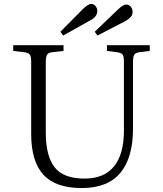

<svg xmlns="http://www.w3.org/2000/svg" viewBox="-20 -939 826 973"><path d="M394 14Q262 14 200 -53.5Q138 -121 138 -260V-627Q138 -652 131.5 -661.5Q125 -671 105 -674L47 -681V-710H302V-681L242 -674Q225 -672 218.5 -661.5Q212 -651 212 -623V-268Q212 -148 257 -91Q302 -34 408 -34Q508 -34 558 -96Q608 -158 608 -277V-627Q608 -652 602 -661.5Q596 -671 575 -674L522 -681V-710H739V-681L684 -674Q666 -671 660 -661Q654 -651 654 -623V-287Q654 -140 590 -63Q526 14 394 14ZM300 -759 286 -778 404 -897Q428 -919 442 -919Q456 -919 464.5 -908Q473 -897 473 -883Q473 -854 436 -835ZM474 -759 460 -778 581 -894Q605 -916 619 -916Q633 -916 642.5 -905Q652 -894 652 -880Q652 -864 642.5 -853Q633 -842 615 -832Z"/></svg>

Font: Literata 36pt Light
Style: Regular
Weight: 300
Designer: Latin by Veronika Burian and Jose Scaglione. Greek by Irene Vlachou. Cyrillic by Vera Evstafieva.
Foundry: TypeTogether
Version: Version 3.002